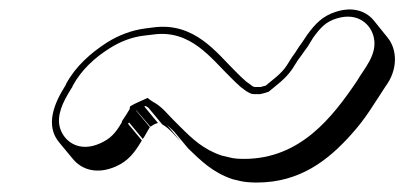

<svg xmlns="http://www.w3.org/2000/svg" viewBox="-20 -468 855 406"><path d="M285 -243C286 -243 287 -243 288 -244C290 -243 292 -241 294 -240L323 -205C339 -196 350 -181 362 -169L333 -204L348 -190L378 -154C405 -128 430 -103 472 -89L489 -85C498 -83 510 -82 523 -82C614 -82 674 -129 723 -184C753 -217 770 -247 795 -285C822 -321 820 -363 800 -388L771 -424C755 -444 727 -455 690 -443C662 -434 647 -418 630 -395L618 -377C610 -367 606 -358 598 -348L586 -329C575 -312 556 -299 542 -287C538 -286 534 -285 531 -284H520C519 -284 517 -284 516 -285C514 -285 513 -287 511 -288L500 -296C493 -302 486 -309 479 -316C439 -355 392 -422 304 -410L288 -408C257 -404 230 -393 206 -378C172 -356 140 -328 120 -291C119 -288 118 -286 117 -285C95 -250 75 -203 105 -167L134 -132C152 -110 184 -98 225 -116C252 -128 265 -146 280 -171L251 -206C251 -207 252 -208 253 -209L282 -174C287 -181 291 -190 297 -199L268 -234V-235L298 -200C304 -204 307 -206 314 -208ZM255 -243 254 -237C249 -228 244 -221 240 -215C236 -209 238 -210 238 -210C224 -186 214 -175 192 -165C148 -145 116 -168 107 -197C99 -224 113 -252 129 -278C132 -282 134 -286 134 -287C152 -320 180 -346 212 -366C234 -380 259 -390 287 -393L304 -395C383 -406 426 -345 468 -304C475 -297 481 -291 489 -284L501 -275C504 -274 509 -269 517 -269H530C536 -270 542 -272 548 -274C562 -286 583 -300 598 -322L610 -341C620 -354 624 -361 631 -370L642 -388C658 -410 669 -422 692 -429C737 -443 766 -416 771 -386C777 -351 750 -323 735 -297C683 -220 615 -132 496 -132C483 -132 473 -133 466 -135L449 -139C410 -152 387 -174 360 -201L345 -216C334 -227 322 -243 303 -253C298 -256 296 -258 292 -261C278 -254 266 -250 255 -243Z"/></svg>

Font: Blanket
Style: PosterObl
Weight: 900
Foundry: Cannot Into Space Fonts
Version: Version 0.9